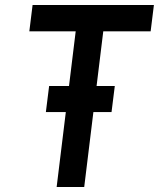

<svg xmlns="http://www.w3.org/2000/svg" viewBox="-20 -746 634 766"><path d="M110 -726H594L581 -621H392L316 0H206L282 -621H97ZM176 -403H438L425 -299H163Z"/></svg>

Font: Josefin Sans Thin Medium
Style: Italic
Weight: 500
Italic angle: -7°
Version: Version 2.000